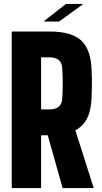

<svg xmlns="http://www.w3.org/2000/svg" viewBox="-20 -961 519 981"><path d="M40 0V-800H233Q345 -800 394.5 -754.5Q444 -709 448 -605Q449 -577 449.5 -556Q450 -535 449.5 -514Q449 -493 448 -465Q446 -400 426 -358.5Q406 -317 365 -295L459 0H300L224 -270H190V0ZM190 -402H233Q295 -402 298 -457Q303 -535 298 -613Q295 -668 233 -668H190ZM206 -851V-854L317 -941H402V-938L282 -851Z"/></svg>

Font: Big Shoulders Display Black
Style: Regular
Weight: 900
Designer: Patric King
Foundry: XO Type Co
Version: Version 1.000; ttfautohint (v1.8.2)